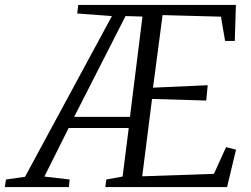

<svg xmlns="http://www.w3.org/2000/svg" viewBox="-100 -763 1025 783"><path d="M-80.5 0 -75.5 -31 2 -42 356.5 -697.5 215 -708 219 -743H862L857.5 -596H818L801 -695L563 -701.5L524 -405.5L747 -415.5L741 -353L520 -359.5L480 -44L772.5 -54L822 -163L862.5 -152.5L826 0H329.5L333.5 -31L400 -43L425 -241H180L81 -43L184 -31L181 0ZM202.5 -286.5H430L481 -695.5L412 -697.5Z"/></svg>

Font: Merriweather 48pt Light
Style: Italic
Weight: 300
Italic angle: -7.8°
Version: Version 2.101